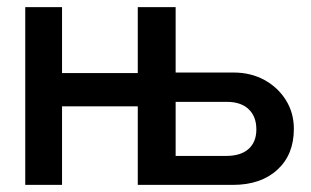

<svg xmlns="http://www.w3.org/2000/svg" viewBox="-20 -520 874 540"><path d="M51 -500H154.5V-314.5H367.5V-500H474V-316H637Q685.5 -316 723.8 -295Q762 -274 784.2 -238.2Q806.5 -202.5 806.5 -157.5Q806.5 -85 760 -42.5Q713.5 0 635 0H367.5V-221H154.5V0H51ZM616.5 -81.5Q657 -81.5 679 -101Q701 -120.5 701 -156Q701 -192.5 679.2 -213Q657.5 -233.5 618 -233.5H474V-81.5Z"/></svg>

Font: Overused Grotesk Medium
Style: Regular
Weight: 525
Version: Version 0.004